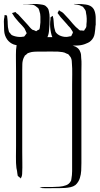

<svg xmlns="http://www.w3.org/2000/svg" viewBox="-60 -967 515 993"><path d="M361 -598V-123Q361 -104 360 -84.5Q359 -65 353 -46Q350 -36 344 -26.5Q338 -17 330 -10Q319 -2 305 1Q291 4 277 5Q262 6 246.5 6Q231 6 216 6Q202 6 188 6.5Q174 7 160 6L147 3Q145 1 145 2Q145 1 146 1.5Q147 2 147 2Q150 1 155 1Q164 0 172.5 0Q181 0 190 0H214Q229 0 247.5 -1.5Q266 -3 282 -9Q298 -15 306 -30Q308 -32 308 -35Q308 -38 309 -40Q311 -51 312 -61.5Q313 -72 313 -82V-530Q313 -553 313.5 -584Q314 -615 312 -637Q312 -645 311 -653Q310 -661 307 -668Q304 -674 299 -679Q297 -684 294 -685Q293 -687 289.5 -688Q286 -689 284 -690Q274 -696 263 -697.5Q252 -699 240 -700Q219 -701 198.5 -700.5Q178 -700 157 -700Q144 -700 130.5 -700Q117 -700 104 -698Q100 -697 94.5 -695.5Q89 -694 84 -692Q82 -691 80 -689Q78 -687 76 -685Q75 -684 72.5 -682.5Q70 -681 68 -679Q67 -677 66 -674Q65 -671 63 -669Q56 -653 55.5 -636Q55 -619 55 -602V-224Q55 -209 55 -181Q55 -153 55.5 -125Q56 -97 55 -82Q55 -74 54.5 -66.5Q54 -59 51 -51Q50 -51 49 -47.5Q48 -44 48 -44Q46 -44 46 -46Q44 -48 42.5 -49Q41 -50 39 -51L32 -57Q31 -59 31 -62.5Q31 -66 30 -68Q29 -76 28 -83.5Q27 -91 25 -98Q22 -121 22.5 -156Q23 -191 23 -213V-597Q23 -620 22.5 -653.5Q22 -687 23 -709Q24 -720 25.5 -730Q27 -740 33 -750Q35 -756 38 -759Q40 -761 42 -761.5Q44 -762 45 -763Q53 -769 67 -772Q81 -775 96 -775Q111 -775 126 -775H198Q210 -775 223.5 -775Q237 -775 248 -771Q264 -767 276 -756Q288 -745 302 -737Q311 -732 322 -729Q333 -726 341 -719Q345 -716 349 -710.5Q353 -705 354 -701Q358 -694 359 -684.5Q360 -675 360 -667Q362 -651 361.5 -634Q361 -617 361 -598ZM406 -937Q423 -928 429 -910.5Q435 -893 435 -873.5Q435 -854 435 -837L434 -835Q433 -815 429.5 -793Q426 -771 410 -756Q404 -750 395.5 -746Q387 -742 379 -739Q360 -732 337.5 -731.5Q315 -731 294 -731Q281 -732 267.5 -734Q254 -736 243 -742Q215 -756 207 -784.5Q199 -813 199 -841Q199 -848 199.5 -854Q200 -860 201 -867Q201 -869 201 -873Q201 -877 202 -878Q204 -880 206.5 -881Q209 -882 210 -883Q210 -883 210.5 -884Q211 -885 212 -885Q214 -884 213.5 -882.5Q213 -881 214 -879Q215 -875 216 -871Q217 -867 217 -862Q218 -849 219 -836.5Q220 -824 224 -812Q225 -810 225.5 -807Q226 -804 227 -802Q237 -787 256 -780.5Q275 -774 292 -777Q298 -779 303 -779Q304 -780 305.5 -779.5Q307 -779 308 -780Q310 -782 310 -783.5Q310 -785 311 -786Q312 -788 314.5 -792.5Q317 -797 317 -799Q317 -802 314 -806.5Q311 -811 309 -814Q305 -822 298.5 -828Q292 -834 287 -841Q279 -851 270 -860Q261 -869 253 -879L242 -894Q238 -898 238 -900Q238 -902 241 -905Q241 -907 242.5 -910Q244 -913 245 -913Q246 -914 248.5 -912Q251 -910 252 -909Q255 -908 258 -906Q261 -904 264 -902Q267 -900 270 -896.5Q273 -893 275 -891Q286 -880 296 -868.5Q306 -857 316 -845Q322 -839 327.5 -832.5Q333 -826 340 -821Q343 -819 346 -815.5Q349 -812 353 -810Q355 -809 359 -809.5Q363 -810 366 -809Q368 -809 370.5 -808.5Q373 -808 374 -809Q376 -809 377 -812Q378 -815 379 -816Q381 -818 383 -821Q385 -824 386 -827Q387 -830 387 -834Q387 -838 387 -841Q389 -855 388.5 -870.5Q388 -886 385 -899Q384 -903 384 -906.5Q384 -910 382 -913Q381 -916 378.5 -919Q376 -922 374 -925Q372 -929 369 -932L362 -935Q352 -941 342 -942Q334 -944 329 -944Q327 -945 325 -945Q324 -946 323 -945.5Q322 -945 322 -946Q324 -947 328 -946.5Q332 -946 333 -946H360Q371 -945 383.5 -943.5Q396 -942 406 -937ZM189 -921Q191 -918 191.5 -914.5Q192 -911 193 -908Q197 -892 196.5 -875.5Q196 -859 196 -843V-841Q195 -822 193 -803.5Q191 -785 182 -768Q181 -766 179.5 -763Q178 -760 176 -758Q167 -748 153.5 -742.5Q140 -737 126 -734Q113 -732 99.5 -731.5Q86 -731 72 -731Q57 -731 41 -731.5Q25 -732 11 -737Q-10 -745 -23 -763Q-37 -783 -38.5 -808Q-40 -833 -40 -856Q-40 -868 -37 -880Q-37 -881 -37 -884.5Q-37 -888 -36 -889Q-34 -890 -32.5 -889Q-31 -888 -30 -888Q-28 -887 -26.5 -887.5Q-25 -888 -24 -886Q-23 -885 -23 -880Q-23 -875 -22 -873Q-20 -858 -20 -842.5Q-20 -827 -16 -812Q-15 -809 -14.5 -806Q-14 -803 -13 -801Q-11 -799 -9 -797Q-7 -795 -6 -793Q-3 -788 2 -785Q4 -784 7 -783Q10 -782 12 -781Q31 -775 49 -776Q52 -777 57 -777Q62 -777 65 -778Q67 -780 70 -784Q73 -788 75 -791Q78 -794 78 -795Q78 -795 76 -800L70 -813Q68 -819 63 -824.5Q58 -830 54 -835Q45 -844 36.5 -853.5Q28 -863 20 -873Q13 -881 7 -892Q6 -893 4 -896Q2 -899 3 -899Q3 -900 6.5 -901Q10 -902 11 -902Q13 -902 15.5 -903.5Q18 -905 19 -905Q23 -903 25 -899Q35 -893 41 -885L84 -838Q89 -832 95 -825Q101 -818 108 -813Q111 -812 115 -811Q119 -810 122 -808Q124 -807 125.5 -806Q127 -805 128 -806Q129 -806 132 -809Q134 -811 138.5 -812.5Q143 -814 144 -816Q145 -818 145 -820.5Q145 -823 146 -824L149 -851Q149 -865 149 -880.5Q149 -896 144 -909Q143 -912 142 -916Q141 -920 139 -923Q137 -926 133 -928.5Q129 -931 126 -934Q117 -942 104 -943Q91 -944 80 -945H59Q59 -946 64 -946H86Q100 -946 115 -946.5Q130 -947 144 -945Q152 -944 160.5 -942.5Q169 -941 175 -937Q178 -935 183 -929.5Q188 -924 189 -921Z"/></svg>

Font: Rubik Vinyl
Style: Regular
Weight: 400
Designer: Hubert and Fischer, NaN
Foundry: Hubert and Fischer, NaN
Version: Version 2.200